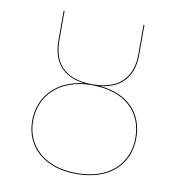

<svg xmlns="http://www.w3.org/2000/svg" viewBox="-78 -752 783 834"><g transform="rotate(10 313.5 -335.5)"><path d="M349.5 -384.9C460.2 -397.8 492.4 -472.4 492.4 -548.9V-680.1H488.4V-548.9C488.4 -468.5 451.4 -386.7 314.1 -386.7C175.9 -386.7 140.1 -466.8 140.1 -548.9V-680.1H136V-548.9C136 -473.9 166.4 -397.8 278.9 -384.9C157.8 -372.4 84.3 -292.7 84.3 -185.4C84.3 -74 168 9.1 313.1 9.1C461.5 9.1 542.9 -75.2 542.9 -189.2C542.9 -298.3 473.7 -373 349.5 -385ZM313.1 5.1C170.1 5.1 88.4 -76.9 88.4 -185.4C88.4 -299.9 174 -382.8 313.1 -382.8C458.1 -382.8 538.8 -305.6 538.8 -189.2C538.8 -77.8 459.3 5.2 313.1 5.2Z"/></g></svg>

Font: Fira Sans Four
Style: Regular
Weight: 100
Designer: Carrois Corporate & Edenspiekermann AG
Foundry: Carrois Corporate GbR & Edenspiekermann AG
Version: Version 4.203;PS 004.203;hotconv 1.0.88;makeotf.lib2.5.64775